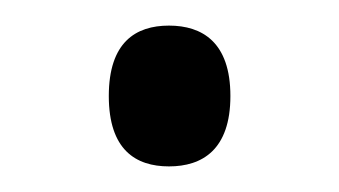

<svg xmlns="http://www.w3.org/2000/svg" viewBox="-20 -124 265 150"><path d="M112 6C138 6 160 -7 160 -49C160 -91 138 -104 112 -104C86 -104 65 -91 65 -49C65 -7 86 6 112 6Z"/></svg>

Font: Noto Serif Ethiopic Light
Style: Regular
Weight: 300
Designer: Monotype Design Team
Foundry: Monotype Imaging Inc.
Version: Version 2.102